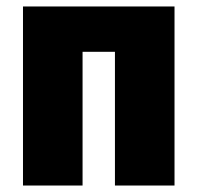

<svg xmlns="http://www.w3.org/2000/svg" viewBox="-20 -573 611 593"><path d="M519 0H335V-413H235V0H51V-553H519Z"/></svg>

Font: Noto Sans Display Black Narrow
Style: Regular
Weight: 900
Width: 4
Designer: Monotype Design team
Foundry: Monotype Imaging Inc.
Version: Version 1.000